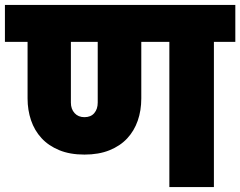

<svg xmlns="http://www.w3.org/2000/svg" viewBox="-34 -760 976 780"><path d="M309 -284Q335 -284 349 -300.5Q363 -317 363 -343V-590H254V-343Q254 -317 269 -300.5Q284 -284 309 -284ZM-14 -740H922V-590H835V0H654V-590H540V-360Q540 -311 525.5 -269.5Q511 -228 482.5 -197.5Q454 -167 410.5 -149.5Q367 -132 309 -132Q250 -132 206.5 -150Q163 -168 134.5 -199Q106 -230 92 -271.5Q78 -313 78 -360V-590H-14Z"/></svg>

Font: SVN-Poppins ExtraBold
Style: Regular
Weight: 800
Designer: Ninad Kale (Devanagari), Jonny Pinhorn (Latin)
Foundry: Indian Type Foundry
Version: Version 3.002 2017; ttfautohint (v1.8.3)